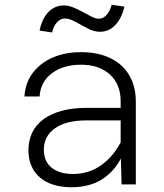

<svg xmlns="http://www.w3.org/2000/svg" viewBox="-20 -778 690 810"><path d="M493 0 489 -142V-351Q489 -422 444 -463.5Q399 -505 322 -505Q247 -505 199 -469Q151 -433 147 -371H83Q87 -430 119 -471.5Q151 -513 203 -535.5Q255 -558 322 -558Q393 -558 445 -533Q497 -508 525 -461Q553 -414 553 -349V0ZM280 12Q227 12 186 -6Q145 -24 122.5 -59.5Q100 -95 100 -144Q100 -229 165 -276Q230 -323 348 -323H501V-270H344Q259 -270 212 -237Q165 -204 165 -146Q165 -96 198.5 -70Q232 -44 287 -44Q356 -44 409 -82.5Q462 -121 495 -189L502 -136Q475 -67 419.5 -27.5Q364 12 280 12ZM200 -641 147 -649Q157 -699 184 -727Q211 -755 249 -755Q269 -755 289.5 -746.5Q310 -738 330 -727Q350 -716 367 -707.5Q384 -699 397 -699Q416 -699 430.5 -716Q445 -733 451 -758L505 -750Q493 -700 466 -672Q439 -644 402 -644Q376 -644 349 -658.5Q322 -673 297 -686.5Q272 -700 254 -700Q235 -700 220 -683.5Q205 -667 200 -641Z"/></svg>

Font: Azeret Mono ExtraLight
Style: Regular
Weight: 250
Designer: Martin Vácha
Foundry: Displaay
Version: Version 1.002